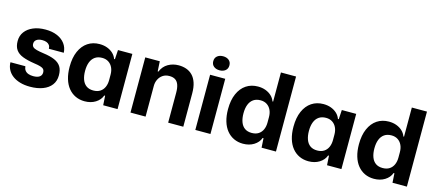

<svg xmlns="http://www.w3.org/2000/svg" viewBox="-53 -1264 4094 1802"><g transform="rotate(15 1994.0 -363.0)"><path d="M264.7 10Q210.9 10 167.9 -2.6Q125 -15.1 94.4 -38.1Q63.7 -61.1 46.9 -93.5Q30 -125.9 29.4 -164.7H174.3Q176.6 -140.3 188.6 -124.4Q200.7 -108.6 221.5 -101.1Q242.3 -93.7 268.6 -93.7Q309.7 -93.7 330.4 -108.6Q351.1 -123.6 351.1 -149.9Q351.1 -171.4 340.9 -182.7Q330.6 -194 308.1 -200.6Q285.7 -207.3 248.1 -212.4Q178.6 -222.9 133 -240.7Q87.4 -258.6 65.2 -290.9Q43 -323.3 43 -375Q43 -426.6 71.4 -464.9Q99.7 -503.1 150.7 -524.7Q201.7 -546.3 269.6 -546.3Q334.7 -546.3 383.2 -525.6Q431.7 -505 459.6 -467.6Q487.4 -430.3 489.9 -380.1H345.3Q344.7 -402 334.5 -415.6Q324.3 -429.3 306.8 -435.9Q289.3 -442.6 265.6 -442.6Q230.6 -442.6 210.3 -428.2Q190 -413.9 190 -388.3Q190 -368.6 201.6 -357.1Q213.3 -345.6 239.4 -338.7Q265.4 -331.9 307 -326Q373.1 -317.3 416.2 -299Q459.3 -280.7 479.9 -248.1Q500.6 -215.6 500.6 -162.9Q500.6 -107.6 471.2 -69Q441.9 -30.4 388.7 -10.2Q335.6 10 264.7 10Z M795.1 9.4Q746.4 9.4 706.1 -9.4Q665.7 -28.3 636.7 -63.9Q607.7 -99.4 592.2 -151.1Q576.7 -202.7 576.7 -268.3Q576.7 -356.3 604.2 -418.4Q631.7 -480.6 680.7 -513.3Q729.7 -546 795.1 -546Q835.6 -546 869 -533.6Q902.4 -521.1 926.4 -498.7Q950.3 -476.3 961.1 -445.9H969.1L974.7 -536.3H1114.4V0H974.7L969.1 -91H961.1Q944.7 -45.9 900.1 -18.2Q855.6 9.4 795.1 9.4ZM848.1 -109.6Q888.1 -109.6 914.6 -127Q941 -144.4 954.2 -174.4Q967.4 -204.4 967.4 -241.9V-295Q967.4 -333.9 953.5 -363.6Q939.6 -393.4 913.5 -410.4Q887.4 -427.3 851.7 -427.3Q810 -427.3 782.3 -408Q754.6 -388.7 740.7 -353.1Q726.9 -317.6 726.9 -268.3Q726.9 -220.3 740 -184.2Q753.1 -148.1 780.1 -128.9Q807.1 -109.6 848.1 -109.6Z M1239.9 0V-536.3H1381L1386.6 -439.3H1393.4Q1415.1 -492.7 1461.2 -519.2Q1507.3 -545.7 1563.6 -545.7Q1603.9 -545.7 1638.4 -533.6Q1672.9 -521.4 1698.6 -495.1Q1724.3 -468.9 1738.6 -426.4Q1753 -383.9 1753 -323.6V0H1606V-291.9Q1606 -337 1595.4 -366.9Q1584.9 -396.9 1562.9 -411.4Q1540.9 -426 1505 -426Q1467.3 -426 1440.9 -408Q1414.6 -390 1400.6 -361.1Q1386.6 -332.3 1386.6 -298.3V0Z M1869.9 0V-536.3H2016.9V0ZM1943.9 -599.3Q1909.5 -599.3 1887.5 -617.2Q1865.4 -635.1 1865.4 -667.4Q1865.4 -700 1887.5 -717.8Q1909.5 -735.6 1943.9 -735.6Q1978.2 -735.6 2000.2 -717.8Q2022.3 -700 2022.3 -667.4Q2022.3 -635.1 2000.2 -617.2Q1978.2 -599.3 1943.9 -599.3Z M2334.1 9.4Q2285.4 9.4 2245.1 -9.4Q2204.7 -28.3 2175.7 -63.9Q2146.7 -99.4 2131.2 -151.1Q2115.7 -202.7 2115.7 -268.3Q2115.7 -356.3 2143.2 -418.4Q2170.7 -480.6 2219.7 -513.3Q2268.7 -546 2334.1 -546Q2374.6 -546 2408 -533.6Q2441.4 -521.1 2465.4 -498.7Q2489.3 -476.3 2500.1 -445.9H2506.4V-729H2653.4V0H2513.7L2508.1 -91H2500.1Q2483.7 -45.9 2439.1 -18.2Q2394.6 9.4 2334.1 9.4ZM2387.1 -109.6Q2427.1 -109.6 2453.6 -127Q2480 -144.4 2493.2 -174.4Q2506.4 -204.4 2506.4 -241.9V-295Q2506.4 -333.9 2492.5 -363.6Q2478.6 -393.4 2452.5 -410.4Q2426.4 -427.3 2390.7 -427.3Q2349 -427.3 2321.3 -408Q2293.6 -388.7 2279.7 -353.1Q2265.9 -317.6 2265.9 -268.3Q2265.9 -220.3 2279 -184.2Q2292.1 -148.1 2319.1 -128.9Q2346.1 -109.6 2387.1 -109.6Z M2970.1 9.4Q2921.4 9.4 2881.1 -9.4Q2840.7 -28.3 2811.7 -63.9Q2782.7 -99.4 2767.2 -151.1Q2751.7 -202.7 2751.7 -268.3Q2751.7 -356.3 2779.2 -418.4Q2806.7 -480.6 2855.7 -513.3Q2904.7 -546 2970.1 -546Q3010.6 -546 3044 -533.6Q3077.4 -521.1 3101.4 -498.7Q3125.3 -476.3 3136.1 -445.9H3144.1L3149.7 -536.3H3289.4V0H3149.7L3144.1 -91H3136.1Q3119.7 -45.9 3075.1 -18.2Q3030.6 9.4 2970.1 9.4ZM3023.1 -109.6Q3063.1 -109.6 3089.6 -127Q3116 -144.4 3129.2 -174.4Q3142.4 -204.4 3142.4 -241.9V-295Q3142.4 -333.9 3128.5 -363.6Q3114.6 -393.4 3088.5 -410.4Q3062.4 -427.3 3026.7 -427.3Q2985 -427.3 2957.3 -408Q2929.6 -388.7 2915.7 -353.1Q2901.9 -317.6 2901.9 -268.3Q2901.9 -220.3 2915 -184.2Q2928.1 -148.1 2955.1 -128.9Q2982.1 -109.6 3023.1 -109.6Z M3606.1 9.4Q3557.4 9.4 3517.1 -9.4Q3476.7 -28.3 3447.7 -63.9Q3418.7 -99.4 3403.2 -151.1Q3387.7 -202.7 3387.7 -268.3Q3387.7 -356.3 3415.2 -418.4Q3442.7 -480.6 3491.7 -513.3Q3540.7 -546 3606.1 -546Q3646.6 -546 3680 -533.6Q3713.4 -521.1 3737.4 -498.7Q3761.3 -476.3 3772.1 -445.9H3778.4V-729H3925.4V0H3785.7L3780.1 -91H3772.1Q3755.7 -45.9 3711.1 -18.2Q3666.6 9.4 3606.1 9.4ZM3659.1 -109.6Q3699.1 -109.6 3725.6 -127Q3752 -144.4 3765.2 -174.4Q3778.4 -204.4 3778.4 -241.9V-295Q3778.4 -333.9 3764.5 -363.6Q3750.6 -393.4 3724.5 -410.4Q3698.4 -427.3 3662.7 -427.3Q3621 -427.3 3593.3 -408Q3565.6 -388.7 3551.7 -353.1Q3537.9 -317.6 3537.9 -268.3Q3537.9 -220.3 3551 -184.2Q3564.1 -148.1 3591.1 -128.9Q3618.1 -109.6 3659.1 -109.6Z"/></g></svg>

Font: Mona Sans ExtraLight
Style: Regular
Weight: 200
Designer: Deni Anggara
Foundry: GitHub
Version: Version 2.000